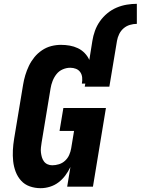

<svg xmlns="http://www.w3.org/2000/svg" viewBox="-20 -978 737 1006"><path d="M464 -764Q468 -790 477.5 -816.5Q487 -843 503.5 -866.5Q520 -890 542.5 -908.5Q565 -927 591 -938Q617 -949 644 -953.5Q671 -958 697 -958V-853Q679 -853 660.5 -847.5Q642 -842 627.5 -829.5Q613 -817 604.5 -799.5Q596 -782 593 -764ZM193 8Q163 8 136 -1.5Q109 -11 90.5 -31.5Q72 -52 62 -78.5Q52 -105 49 -133.5Q46 -162 47.5 -191.5Q49 -221 54 -251L101 -534Q105 -559 112.5 -584Q120 -609 131.5 -633Q143 -657 160 -678Q177 -699 200 -714.5Q223 -730 248.5 -736.5Q274 -743 299 -743Q323 -743 345.5 -739Q368 -735 388 -725.5Q408 -716 423.5 -700Q439 -684 448 -664L464 -764H593L553 -524H424L427 -540H409Q412 -556 410.5 -572Q409 -588 400.5 -600Q392 -612 378 -617.5Q364 -623 348 -623Q328 -623 308.5 -614.5Q289 -606 276 -589.5Q263 -573 255.5 -553.5Q248 -534 245 -515L198 -231Q196 -218 194.5 -205Q193 -192 194.5 -179Q196 -166 199.5 -154Q203 -142 210.5 -132Q218 -122 229.5 -117Q241 -112 254 -112Q271 -112 289 -117.5Q307 -123 321 -136Q335 -149 342.5 -166Q350 -183 353 -201L368 -292H292L312 -412H535L467 0H332L349 -103Q338 -80 322.5 -59Q307 -38 286.5 -22.5Q266 -7 241.5 0.5Q217 8 193 8Z"/></svg>

Font: Iosevka Aile Heavy Oblique
Style: Regular
Weight: 900
Italic angle: -9°
Designer: Belleve Invis
Foundry: Belleve Invis
Version: Version 31.1.0; ttfautohint (v1.8.4)